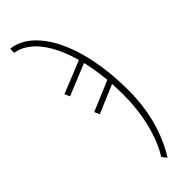

<svg xmlns="http://www.w3.org/2000/svg" viewBox="-266 -551 798 798"><g transform="rotate(-45 133.0 -151.5)"><path d="M146 219 162 240C219 151 246 39 246 -71C246 -355 143 -530 20 -543V-519C94 -508 155 -430 189 -308L46 -250L56 -227L195 -284C204 -248 210 -208 214 -166L81 -110L91 -87L216 -140C217 -118 218 -96 218 -73C218 36 193 143 146 219Z"/></g></svg>

Font: Noto Serif ExtraCondensed Thin
Style: Regular
Weight: 100
Width: 2
Designer: Monotype Design Team
Foundry: Monotype Imaging Inc.
Version: Version 2.013